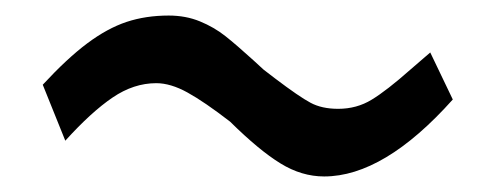

<svg xmlns="http://www.w3.org/2000/svg" viewBox="-20 -386 640 247"><path d="M276 -229.5Q243 -255 221.2 -267Q199.5 -279 181 -279Q152 -279 124.8 -260.5Q97.5 -242 64 -205L35 -277Q66.5 -311 92.2 -330.2Q118 -349.5 142.8 -357.8Q167.5 -366 197 -366Q219 -366 237.2 -358.5Q255.5 -351 270 -339.5Q284.5 -328 306.5 -308L319 -296.5L334 -285Q365 -261.5 379.5 -253.8Q394 -246 415 -246Q439 -246 458.2 -257.8Q477.5 -269.5 508 -296.5L533.5 -318.5L562.5 -258Q474 -159 397 -159Q368 -159 340.8 -175.8Q313.5 -192.5 276 -229.5Z"/></svg>

Font: JuliaMono Light
Style: Italic
Weight: 300
Italic angle: -9°
Monospace: yes
Designer: cormullion
Foundry: corm
Version: Version 0.054; ttfautohint (v1.8.4)